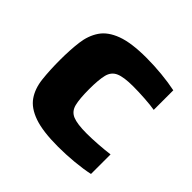

<svg xmlns="http://www.w3.org/2000/svg" viewBox="-136 -657 805 805"><g transform="rotate(45 266.0 -255.0)"><path d="M305 8Q214 8 162.5 -10Q111 -28 87.5 -62Q64 -96 58.5 -145Q53 -194 53 -255Q53 -314 59 -362Q65 -410 88.5 -445Q112 -480 163 -499Q214 -518 303 -518Q348 -518 394.5 -513.5Q441 -509 479 -501V-385Q456 -389 418.5 -391.5Q381 -394 348 -394Q293 -394 267 -382.5Q241 -371 233.5 -341Q226 -311 226 -255Q226 -198 233.5 -168Q241 -138 267.5 -127Q294 -116 350 -116Q379 -116 415.5 -118.5Q452 -121 483 -125V-9Q447 -1 398.5 3.5Q350 8 305 8Z"/></g></svg>

Font: Saira Expanded
Style: Bold
Weight: 700
Width: 7
Designer: Hector Gatti with collaboration of the Omnibus-Type team
Foundry: Omnibus-Type
Version: Version 1.100; ttfautohint (v1.8.3)